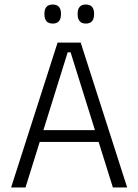

<svg xmlns="http://www.w3.org/2000/svg" viewBox="-20 -827 610 847"><path d="M92.5 0H29L234 -639H336L541 0H478L291.5 -596H278.5ZM431 -201H138.5V-253H431ZM212.5 -723Q194 -723 185 -733.5Q176 -744 176 -764V-767Q176 -786.5 185 -796.8Q194 -807 212.5 -807Q231 -807 240 -796.8Q249 -786.5 249 -767V-764Q249 -744 240 -733.5Q231 -723 212.5 -723ZM358.5 -723Q340.5 -723 331.5 -733.5Q322.5 -744 322.5 -764V-767Q322.5 -786.5 331.5 -796.8Q340.5 -807 358.5 -807Q377 -807 386 -796.8Q395 -786.5 395 -767V-764Q395 -744 386 -733.5Q377 -723 358.5 -723Z"/></svg>

Font: Anek Kannada Medium Light
Style: Regular
Weight: 300
Version: Version 1.003